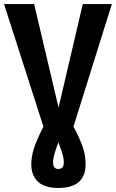

<svg xmlns="http://www.w3.org/2000/svg" viewBox="-27 -712 574 951"><path d="M337 -85Q369 -25 383 16.5Q397 58 397 101Q397 219 262 219Q194 219 161 188Q128 157 128 102Q128 63 141.5 22Q155 -19 188 -85L-7 -692H142L263 -179L383 -692H527ZM262 -7Q249 28 242.5 51Q236 74 236 93Q236 125 262 125Q289 125 289 93Q289 73 282.5 50.5Q276 28 262 -7Z"/></svg>

Font: Fira Sans Condensed SemiBold
Style: Regular
Weight: 600
Width: 3
Designer: bBox Type GmbH & Carrois Corporate GbR & Edenspiekermann AG
Foundry: bBox Type GmbH & Carrois Corporate GbR & Edenspiekermann AG
Version: Version 4.301